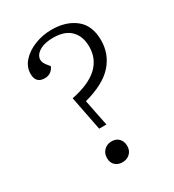

<svg xmlns="http://www.w3.org/2000/svg" viewBox="-178 -827 854 941"><g transform="rotate(-30 248.5 -356.5)"><path d="M182 -382Q282 -402 330.5 -447Q379 -492 379 -561Q379 -620 345.5 -653.5Q312 -687 247 -687Q202 -687 174.5 -672.5Q147 -658 140.5 -636.5Q134 -615 151 -593L168 -572Q162 -556 148 -545.5Q134 -535 114 -535Q63 -535 63 -588Q63 -628 91.5 -659Q120 -690 165 -707.5Q210 -725 260 -725Q341 -725 393 -684Q445 -643 445 -559Q445 -481 394 -424Q343 -367 231 -337L261 -188H220ZM181 -44Q181 -70 198 -87Q215 -104 241 -104Q267 -104 282 -88Q297 -72 297 -46Q297 -20 280 -4Q263 12 237 12Q213 12 197 -2.5Q181 -17 181 -44Z"/></g></svg>

Font: Literata 36pt Light
Style: Italic
Weight: 300
Italic angle: -2°
Designer: Latin by Veronika Burian and Jose Scaglione. Greek by Irene Vlachou. Cyrillic by Vera Evstafieva
Foundry: TypeTogether
Version: Version 3.002